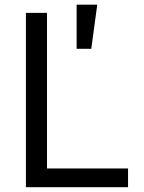

<svg xmlns="http://www.w3.org/2000/svg" viewBox="-20 -781 602 801"><path d="M88.1 -727.3H176.1V-78.1H514.2V0H88.1ZM299.7 -761.4H385.7L360.8 -577.4H299.7Z"/></svg>

Font: Fast_Sans-Dotted
Style: Regular
Weight: 400
Version: Version 3.018